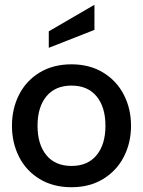

<svg xmlns="http://www.w3.org/2000/svg" viewBox="-20 -773 598 803"><path d="M30 -247Q30 -318 59.5 -376.5Q89 -435 145.5 -469.5Q202 -504 279 -504Q355 -504 411.5 -469.5Q468 -435 498 -376.5Q528 -318 528 -247Q528 -176 498 -117.5Q468 -59 411.5 -24.5Q355 10 279 10Q202 10 145.5 -24.5Q89 -59 59.5 -117.5Q30 -176 30 -247ZM421 -247Q421 -325 384 -370Q347 -415 279 -415Q211 -415 174 -370Q137 -325 137 -247Q137 -169 174 -124Q211 -79 279 -79Q347 -79 384 -124Q421 -169 421 -247ZM184 -642 375 -753V-648L184 -573Z"/></svg>

Font: Cabin Medium
Style: Regular
Weight: 500
Designer: Pablo Impallari
Foundry: Pablo Impallari. http://www.impallari.com Igino Marini. http://www.ikern.com
Version: Version 2.001